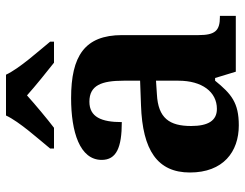

<svg xmlns="http://www.w3.org/2000/svg" viewBox="-108 -698 816 640"><g transform="rotate(-90 300.0 -378.0)"><path d="M125 -619V-606H194C223 -628 272 -669 302 -696C332 -669 383 -628 411 -606H481V-619C450 -657 392 -721 371 -766H235C214 -721 156 -657 125 -619ZM202 10C278 10 307 -15 351 -69H360L381 0H567V-53H563C518 -53 503 -69 503 -124V-379C503 -504 433 -549 293 -549C180 -549 87 -520 87 -447C87 -398 128 -380 213 -380C213 -448 230 -488 281 -488C336 -488 351 -447 351 -374V-319L269 -316C119 -311 45 -261 45 -153C45 -42 114 10 202 10ZM257 -63C218 -63 200 -92 200 -149C200 -221 226 -259 306 -263L351 -266V-191C351 -113 314 -63 257 -63Z"/></g></svg>

Font: Noto Serif Lao
Style: Bold
Weight: 700
Designer: Monotype Design Team
Foundry: Monotype Imaging Inc.
Version: Version 2.003